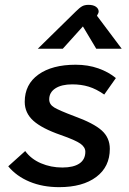

<svg xmlns="http://www.w3.org/2000/svg" viewBox="-20 -762 533 792"><path d="M14 -76 84 -139Q108 -106 149 -88.5Q190 -71 237 -71Q283 -71 307.5 -87.5Q332 -104 332 -136Q332 -155 311.5 -169.5Q291 -184 231 -205Q153 -232 117.5 -264Q82 -296 82 -342Q82 -414 138.5 -454.5Q195 -495 292 -495Q343 -495 385.5 -480Q428 -465 458 -440L410 -372Q377 -395 346 -404.5Q315 -414 278 -414Q234 -414 208.5 -397.5Q183 -381 183 -352Q183 -331 204 -318.5Q225 -306 286 -283Q366 -254 399.5 -224Q433 -194 433 -148Q433 -74 377 -32Q321 10 224 10Q156 10 102 -12.5Q48 -35 14 -76ZM292 -714Q308 -730 318.5 -736Q329 -742 345 -742Q365 -742 376 -734Q387 -726 387 -714Q387 -709 383 -703L380 -697L482 -561H377L322 -653L239 -561H136Z"/></svg>

Font: Niramit Medium
Style: Italic
Weight: 500
Italic angle: -10°
Designer: Katatrad Aksorn Co.,Ltd.
Foundry: Cadson Demak Co.,Ltd.
Version: Version 1.000; ttfautohint (v1.6)